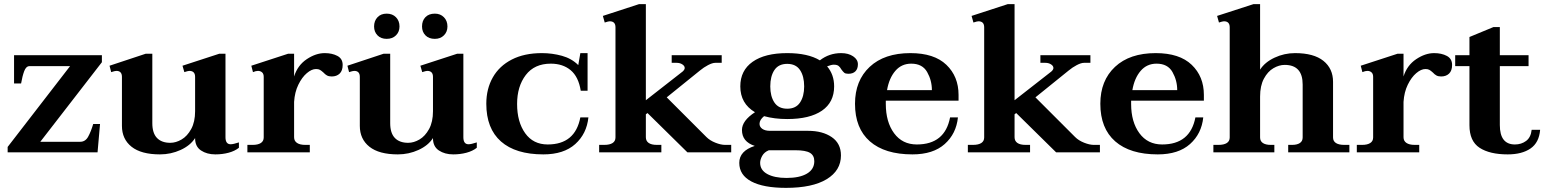

<svg xmlns="http://www.w3.org/2000/svg" viewBox="-20 -737 7495 929"><path d="M17 -26 319 -417H123Q106 -417 97 -392.5Q88 -368 82 -333H48V-470H473V-436L175 -51H368Q393 -51 406.5 -75.5Q420 -100 431 -137H464L452 0H17Z M1136 -48V-22Q1116 -6 1086 2Q1056 10 1022 10Q981 10 952.5 -9Q924 -28 924 -68V-69Q901 -33 854 -11.5Q807 10 754 10Q663 10 616.5 -27Q570 -64 570 -128V-365Q570 -394 543 -394Q536 -394 518 -388L510 -419L685 -477H717V-141Q717 -93 739.5 -69.5Q762 -46 804 -46Q831 -46 858.5 -62Q886 -78 905 -112.5Q924 -147 924 -199V-365Q924 -394 896 -394Q890 -394 872 -388L863 -419L1041 -477H1071V-73Q1071 -39 1096 -39Q1109 -39 1136 -48Z M1638 -423Q1638 -395 1623.5 -381Q1609 -367 1585 -367Q1571 -367 1562 -372Q1553 -377 1545 -386Q1535 -395 1528 -399Q1521 -403 1509 -403Q1488 -403 1464.5 -383Q1441 -363 1423.5 -327Q1406 -291 1403 -244V-73Q1403 -55 1417 -45.5Q1431 -36 1457 -36H1479V0H1177V-36H1203Q1228 -36 1242 -45Q1256 -54 1256 -72V-365Q1256 -380 1248 -387Q1240 -394 1228 -394Q1218 -394 1204 -388L1196 -419L1374 -477H1403V-367Q1420 -421 1464 -450.5Q1508 -480 1551 -480Q1587 -480 1612.5 -466.5Q1638 -453 1638 -423Z M1790 -609Q1790 -636 1806.5 -653.5Q1823 -671 1851 -671Q1879 -671 1896 -653.5Q1913 -636 1913 -609Q1913 -583 1896 -566Q1879 -549 1851 -549Q1823 -549 1806.5 -566Q1790 -583 1790 -609ZM2022 -609Q2022 -637 2038.5 -654Q2055 -671 2084 -671Q2111 -671 2128 -653.5Q2145 -636 2145 -609Q2145 -583 2128 -566Q2111 -549 2084 -549Q2055 -549 2038.5 -566Q2022 -583 2022 -609ZM2287 -48V-22Q2267 -6 2237 2Q2207 10 2173 10Q2132 10 2103.5 -9Q2075 -28 2075 -68V-69Q2052 -33 2005 -11.5Q1958 10 1905 10Q1814 10 1767.5 -27Q1721 -64 1721 -128V-365Q1721 -394 1694 -394Q1687 -394 1669 -388L1661 -419L1836 -477H1868V-141Q1868 -93 1890.5 -69.5Q1913 -46 1955 -46Q1982 -46 2009.5 -62Q2037 -78 2056 -112.5Q2075 -147 2075 -199V-365Q2075 -394 2047 -394Q2041 -394 2023 -388L2014 -419L2192 -477H2222V-73Q2222 -39 2247 -39Q2260 -39 2287 -48Z M2333 -235Q2333 -307 2364.5 -362.5Q2396 -418 2456.5 -449Q2517 -480 2602 -480Q2652 -480 2699 -467Q2746 -454 2778 -422L2788 -480H2823V-298H2790Q2779 -366 2741 -397.5Q2703 -429 2645 -429Q2566 -429 2524 -374Q2482 -319 2482 -234Q2482 -147 2521 -92.5Q2560 -38 2630 -38Q2763 -38 2788 -169H2827Q2819 -90 2763.5 -40Q2708 10 2609 10Q2475 10 2404 -52.5Q2333 -115 2333 -235Z M3518 -36V0H3306L3113 -190L3105 -184V-73Q3105 -55 3118.5 -45.5Q3132 -36 3158 -36H3180V0H2879V-36H2904Q2930 -36 2944 -45Q2958 -54 2958 -72V-605Q2958 -634 2930 -634Q2924 -634 2906 -628L2897 -660L3072 -717H3105V-252L3283 -391Q3293 -400 3293 -408Q3293 -418 3281.5 -425.5Q3270 -433 3254 -433H3230V-470H3472V-433H3441Q3427 -433 3406 -422Q3385 -411 3367 -396L3206 -266L3398 -74Q3415 -57 3441.5 -46.5Q3468 -36 3488 -36Z M4131 -426Q4131 -404 4119 -392Q4107 -380 4085 -380Q4071 -380 4065 -385Q4059 -390 4051 -401Q4045 -412 4037.5 -418Q4030 -424 4014 -424Q4003 -424 3982 -416Q4016 -376 4016 -319Q4016 -242 3957 -201.5Q3898 -161 3789 -161Q3727 -161 3677 -175Q3655 -157 3655 -138Q3655 -123 3668.5 -113.5Q3682 -104 3706 -104H3890Q3960 -104 4004.5 -73.5Q4049 -43 4049 15Q4049 88 3980 130Q3911 172 3783 172Q3674 172 3615.5 141Q3557 110 3557 51Q3557 -7 3632 -31Q3570 -51 3570 -108Q3570 -153 3633 -194Q3562 -236 3562 -319Q3562 -396 3621.5 -438Q3681 -480 3789 -480Q3889 -480 3947 -445Q3992 -480 4050 -480Q4085 -480 4108 -464.5Q4131 -449 4131 -426ZM3871 -319Q3871 -368 3851 -398Q3831 -428 3789 -428Q3747 -428 3727 -398Q3707 -368 3707 -319Q3707 -271 3727 -241Q3747 -211 3789 -211Q3831 -211 3851 -241Q3871 -271 3871 -319ZM3658 51Q3658 86 3692.5 105Q3727 124 3786 124Q3849 124 3884.5 103Q3920 82 3920 43Q3920 15 3899 2.5Q3878 -10 3828 -10H3700Q3678 -1 3668 17Q3658 35 3658 51Z M4266 -250V-234Q4266 -147 4306 -92.5Q4346 -38 4416 -38Q4552 -38 4577 -169H4615Q4607 -90 4551 -40Q4495 10 4395 10Q4261 10 4189 -53Q4117 -116 4117 -235Q4117 -347 4188 -413.5Q4259 -480 4385 -480Q4500 -480 4559 -423.5Q4618 -367 4618 -278V-250ZM4272 -301H4489Q4489 -348 4466 -388.5Q4443 -429 4389 -429Q4342 -429 4312 -394Q4282 -359 4272 -301Z M5302 -36V0H5090L4897 -190L4889 -184V-73Q4889 -55 4902.5 -45.5Q4916 -36 4942 -36H4964V0H4663V-36H4688Q4714 -36 4728 -45Q4742 -54 4742 -72V-605Q4742 -634 4714 -634Q4708 -634 4690 -628L4681 -660L4856 -717H4889V-252L5067 -391Q5077 -400 5077 -408Q5077 -418 5065.5 -425.5Q5054 -433 5038 -433H5014V-470H5256V-433H5225Q5211 -433 5190 -422Q5169 -411 5151 -396L4990 -266L5182 -74Q5199 -57 5225.5 -46.5Q5252 -36 5272 -36Z M5453 -250V-234Q5453 -147 5493 -92.5Q5533 -38 5603 -38Q5739 -38 5764 -169H5802Q5794 -90 5738 -40Q5682 10 5582 10Q5448 10 5376 -53Q5304 -116 5304 -235Q5304 -347 5375 -413.5Q5446 -480 5572 -480Q5687 -480 5746 -423.5Q5805 -367 5805 -278V-250ZM5459 -301H5676Q5676 -348 5653 -388.5Q5630 -429 5576 -429Q5529 -429 5499 -394Q5469 -359 5459 -301Z M6509 -36V0H6213V-36H6232Q6256 -36 6269.5 -45Q6283 -54 6283 -72V-328Q6283 -423 6196 -423Q6169 -423 6141.5 -407Q6114 -391 6095.5 -356.5Q6077 -322 6077 -270V-72Q6077 -54 6090.5 -45Q6104 -36 6128 -36H6146V0H5851V-36H5876Q5902 -36 5916 -45Q5930 -54 5930 -72V-605Q5930 -634 5902 -634Q5896 -634 5878 -628L5869 -660L6045 -717H6077V-400Q6100 -436 6147 -458Q6194 -480 6246 -480Q6337 -480 6383.5 -442.5Q6430 -405 6430 -341V-72Q6430 -54 6444 -45Q6458 -36 6484 -36Z M7006 -423Q7006 -395 6991.5 -381Q6977 -367 6953 -367Q6939 -367 6930 -372Q6921 -377 6913 -386Q6903 -395 6896 -399Q6889 -403 6877 -403Q6856 -403 6832.5 -383Q6809 -363 6791.5 -327Q6774 -291 6771 -244V-73Q6771 -55 6785 -45.5Q6799 -36 6825 -36H6847V0H6545V-36H6571Q6596 -36 6610 -45Q6624 -54 6624 -72V-365Q6624 -380 6616 -387Q6608 -394 6596 -394Q6586 -394 6572 -388L6564 -419L6742 -477H6771V-367Q6788 -421 6832 -450.5Q6876 -480 6919 -480Q6955 -480 6980.5 -466.5Q7006 -453 7006 -423Z M7432 -109Q7427 -47 7385.5 -18.5Q7344 10 7275 10Q7188 10 7139 -22Q7090 -54 7090 -131V-417H7021V-470H7090V-558L7206 -606H7237V-470H7376V-417H7237V-132Q7237 -38 7310 -38Q7341 -38 7364 -55Q7387 -72 7391 -109Z"/></svg>

Font: Taviraj DemiBold
Style: Regular
Weight: 600
Designer: Katatrad Team
Foundry: CadsonDemak
Version: Version 1.030